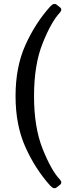

<svg xmlns="http://www.w3.org/2000/svg" viewBox="-20 -763 367 994"><path d="M60.5 -265.6Q60.5 -416 111.3 -529.3Q162.1 -642.6 239.7 -729Q258.3 -750 272.9 -738.8L290 -725.6Q305.2 -713.9 289.1 -696.8Q245.1 -649.9 200.7 -538.8Q156.2 -427.7 156.2 -265.6Q156.2 -103.5 200.7 7.6Q245.1 118.7 289.1 165.5Q305.2 182.6 290 194.3L272.9 207.5Q258.3 218.8 239.7 197.8Q162.1 111.3 111.3 -2Q60.5 -115.2 60.5 -265.6Z"/></svg>

Font: Istok Web
Style: Regular
Weight: 400
Designer: Andrey V. Panov
Foundry: Andrey V. Panov
Version: Version 1.0.2g